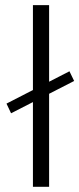

<svg xmlns="http://www.w3.org/2000/svg" viewBox="-20 -717 305 737"><path d="M246.6 -443.4 264.6 -406.2 22.5 -282.2 4.9 -319.3ZM168.5 0H106.4V-697.3H168.5Z"/></svg>

Font: Estedad-FD Light
Style: Regular
Weight: 300
Designer: Amin Abedi
Version: Version 7.3